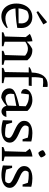

<svg xmlns="http://www.w3.org/2000/svg" viewBox="1133 -1912 789 3095"><g transform="rotate(90 1527.5 -364.5)"><path d="M242 8Q181 8 135 -22.5Q89 -53 63 -107.5Q37 -162 37 -234Q37 -309 64.5 -367Q92 -425 141 -458Q190 -491 255 -491Q335 -491 383.5 -442Q432 -393 432 -312L429 -248Q376 -239 327.5 -233.5Q279 -228 228 -224.5Q177 -221 116 -219Q123 -141 166 -99Q209 -57 278 -57Q344 -57 426 -95L432 -79Q347 8 242 8ZM156 -407Q120 -342 115 -268L355 -270L357 -314Q357 -368 326.5 -401Q296 -434 246 -434Q201 -434 156 -407ZM175 -558 160 -584 331 -725H342L374 -669Q326 -638 276 -610.5Q226 -583 175 -558Z M500 0V-24Q514 -31 530 -37Q546 -43 568 -48L578 -385L526 -451Q582 -484 645 -493L652 -401Q679 -430 708 -452Q737 -474 770 -490Q781 -491 793 -491Q887 -491 951 -412V-45L1025 -26V0H799V-24Q812 -31 828 -37Q844 -43 867 -48L877 -375Q825 -420 766 -420Q710 -420 653 -378V-45L726 -26V0Z M1065 -433V-449Q1084 -461 1104.5 -469.5Q1125 -478 1149 -481Q1153 -609 1205.5 -674Q1258 -739 1348 -739Q1364 -739 1381 -736V-661Q1345 -666 1312 -666Q1277 -666 1243 -661Q1233 -639 1228 -592Q1223 -545 1224 -481H1366L1361 -433H1226V-45L1320 -26V0H1074V-24Q1087 -31 1103.5 -37Q1120 -43 1141 -48L1148 -433Z M1555 10Q1487 9 1445.5 -27Q1404 -63 1404 -121Q1404 -148 1416 -168.5Q1428 -189 1459 -206.5Q1490 -224 1545.5 -241.5Q1601 -259 1689 -280L1693 -384Q1627 -436 1531 -436Q1517 -436 1501 -434L1485 -308Q1416 -320 1416 -373Q1416 -406 1439.5 -433Q1463 -460 1503 -476Q1543 -492 1591 -492Q1644 -492 1689 -471Q1734 -450 1768 -412V-69L1865 -74Q1858 -37 1833 -15.5Q1808 6 1776 6Q1747 6 1721.5 -14.5Q1696 -35 1685 -75Q1657 -48 1626 -27Q1595 -6 1555 10ZM1491 -143Q1491 -58 1570 -58Q1595 -58 1623 -67Q1651 -76 1682 -95L1687 -233L1498 -197Q1495 -183 1493 -169Q1491 -155 1491 -143Z M1918 -16 1922 -165H1957L1985 -70Q2021 -61 2055.5 -56.5Q2090 -52 2124 -52Q2137 -52 2150 -53Q2163 -54 2176 -56Q2189 -67 2196.5 -81.5Q2204 -96 2204 -111Q2204 -134 2184 -150.5Q2164 -167 2132.5 -182Q2101 -197 2066 -213Q2031 -229 1999.5 -248.5Q1968 -268 1948 -295.5Q1928 -323 1928 -361Q1928 -423 1982.5 -457.5Q2037 -492 2125 -492Q2156 -492 2190.5 -488Q2225 -484 2261 -474L2259 -334H2225L2198 -419Q2135 -433 2079 -433Q2066 -433 2053.5 -432.5Q2041 -432 2026 -430Q2014 -419 2008.5 -405Q2003 -391 2003 -377Q2003 -353 2023 -334.5Q2043 -316 2074.5 -301Q2106 -286 2141 -270.5Q2176 -255 2207.5 -235.5Q2239 -216 2259 -189.5Q2279 -163 2279 -126Q2279 -64 2221.5 -28.5Q2164 7 2072 7Q2038 7 1999 1.5Q1960 -4 1918 -16ZM2153 -40Q2155 -41 2156 -41Z M2350 0V-24Q2365 -32 2382 -38Q2399 -44 2418 -48L2428 -385L2376 -451Q2405 -468 2436.5 -478.5Q2468 -489 2503 -493V-45L2576 -26V0ZM2476 -706Q2492 -691 2503.5 -671Q2515 -651 2518 -630Q2504 -614 2484 -602Q2464 -590 2443 -588Q2409 -617 2400 -663Q2414 -679 2434 -690.5Q2454 -702 2476 -706Z M2647 -16 2651 -165H2686L2714 -70Q2750 -61 2784.5 -56.5Q2819 -52 2853 -52Q2866 -52 2879 -53Q2892 -54 2905 -56Q2918 -67 2925.5 -81.5Q2933 -96 2933 -111Q2933 -134 2913 -150.5Q2893 -167 2861.5 -182Q2830 -197 2795 -213Q2760 -229 2728.5 -248.5Q2697 -268 2677 -295.5Q2657 -323 2657 -361Q2657 -423 2711.5 -457.5Q2766 -492 2854 -492Q2885 -492 2919.5 -488Q2954 -484 2990 -474L2988 -334H2954L2927 -419Q2864 -433 2808 -433Q2795 -433 2782.5 -432.5Q2770 -432 2755 -430Q2743 -419 2737.5 -405Q2732 -391 2732 -377Q2732 -353 2752 -334.5Q2772 -316 2803.5 -301Q2835 -286 2870 -270.5Q2905 -255 2936.5 -235.5Q2968 -216 2988 -189.5Q3008 -163 3008 -126Q3008 -64 2950.5 -28.5Q2893 7 2801 7Q2767 7 2728 1.5Q2689 -4 2647 -16ZM2882 -40Q2884 -41 2885 -41Z"/></g></svg>

Font: Piazzolla
Style: Regular
Weight: 400
Designer: Juan Pablo del Peral
Foundry: Huerta Tipografica
Version: Version 1.330